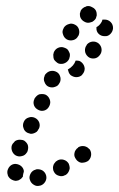

<svg xmlns="http://www.w3.org/2000/svg" viewBox="-20 -589 395 637"><path d="M133 -7Q130 -18 120 -24Q110 -29 99 -27L98 -26Q93 -25 89 -22Q84 -18 82 -14Q79 -9 78 -3Q77 2 79 7Q82 18 92 24Q101 30 112 27H113Q124 24 130 14Q136 4 133 -7ZM21 8Q16 6 12 2Q8 -2 6 -7Q6 -8 6 -8Q2 -19 7 -29Q12 -40 23 -44Q33 -47 44 -42Q54 -37 58 -27Q58 -27 58 -26Q58 -25 59 -23Q59 -21 59 -19Q57 -13 56 -6Q56 -4 56 -3Q53 1 50 4Q46 7 42 9Q36 11 31 11Q25 10 21 8ZM210 -25Q212 -30 211 -35Q210 -41 208 -46Q202 -56 191 -59Q181 -62 171 -57L170 -56Q165 -54 162 -49Q158 -45 157 -40Q155 -35 156 -29Q156 -24 159 -19Q164 -9 175 -6Q186 -2 196 -8H197Q202 -11 205 -15Q208 -19 210 -25ZM278 -93Q274 -97 270 -100Q265 -103 260 -104Q254 -105 249 -104Q244 -103 239 -100V-99Q234 -96 231 -91Q228 -87 227 -81Q226 -76 227 -71Q229 -65 232 -61Q235 -56 240 -53Q244 -50 250 -49Q255 -49 260 -50Q266 -51 270 -54H271Q280 -61 282 -72Q284 -83 278 -93ZM23 -113 22 -112Q16 -103 19 -91Q22 -80 31 -74Q41 -68 52 -71Q63 -73 69 -83L70 -84Q72 -88 73 -94Q74 -99 73 -105Q72 -110 69 -114Q65 -119 61 -122Q56 -125 51 -125Q45 -126 40 -125Q35 -124 30 -121Q26 -117 23 -113ZM72 -148Q77 -146 82 -145Q88 -145 93 -147Q98 -149 102 -152Q106 -156 108 -161L109 -162Q114 -172 110 -183Q106 -193 96 -198Q85 -203 75 -199Q64 -196 59 -185Q54 -174 58 -164Q61 -153 72 -148ZM108 -224Q118 -219 129 -223Q139 -227 144 -238Q149 -249 145 -259Q141 -270 131 -275Q126 -277 120 -277Q115 -277 110 -276Q105 -274 101 -270Q97 -266 94 -261V-260Q89 -250 93 -239Q97 -229 108 -224ZM142 -301Q147 -299 153 -299Q158 -299 163 -301Q169 -303 172 -306Q176 -310 178 -315L179 -316Q183 -327 179 -337Q175 -348 164 -352Q159 -354 154 -354Q148 -354 143 -352Q138 -350 134 -346Q130 -343 128 -338V-337Q123 -326 128 -316Q132 -305 142 -301ZM252 -381Q248 -385 243 -387Q238 -388 233 -388Q232 -388 232 -388Q232 -388 231 -388Q228 -379 222 -372Q215 -364 206 -359Q206 -359 205 -359Q206 -354 208 -349Q210 -344 214 -340Q218 -337 223 -335Q228 -333 233 -333Q239 -333 244 -335Q249 -337 253 -341V-342Q261 -350 261 -362Q260 -373 252 -381ZM159 -392Q162 -387 166 -384Q170 -380 175 -378Q186 -375 196 -380Q206 -385 210 -395V-396Q212 -401 212 -407Q212 -412 209 -417Q207 -422 203 -426Q199 -429 193 -431Q183 -435 172 -430Q162 -425 158 -414V-413Q156 -408 157 -403Q157 -397 159 -392ZM307 -445Q298 -452 287 -451Q276 -450 268 -441V-440Q261 -431 262 -420Q263 -409 272 -401Q280 -394 292 -395Q303 -396 310 -405L311 -406Q318 -415 317 -426Q316 -437 307 -445ZM202 -458Q212 -453 223 -456Q234 -459 239 -469L240 -470Q245 -480 242 -491Q239 -502 229 -507Q218 -513 208 -509Q197 -506 191 -496V-495Q185 -485 189 -475Q192 -464 202 -458ZM347 -516Q343 -520 338 -522Q333 -524 328 -524Q326 -524 324 -524Q322 -524 320 -524Q319 -520 318 -518Q313 -508 305 -502Q302 -500 300 -499Q300 -498 300 -498Q300 -498 300 -498V-497Q299 -485 307 -477Q315 -469 327 -469Q338 -468 346 -476Q354 -484 355 -495V-496Q355 -502 353 -507Q351 -512 347 -516ZM248 -554Q246 -549 245 -544Q245 -538 246 -533Q250 -522 260 -517Q270 -511 281 -515Q287 -516 291 -520Q295 -523 298 -528Q300 -533 301 -538Q301 -544 300 -549Q297 -560 286 -565Q276 -571 266 -568L265 -567Q260 -566 255 -562Q251 -559 248 -554Z"/></svg>

Font: FRB American Cursive Guidelines Dotted Ultra
Style: Bold Italic
Weight: 1000
Italic angle: -25°
Version: Version 2.0;Modular Font Editor K font №1